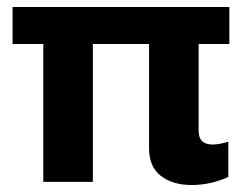

<svg xmlns="http://www.w3.org/2000/svg" viewBox="-20 -520 703 550"><path d="M407 -95V-394H246V1H104V-394H16V-500H637V-394H549V-145Q549 -106 589 -106Q607 -106 634 -114V-13Q583 10 529 10Q475 10 441 -16Q407 -42 407 -95Z"/></svg>

Font: Sarabun ExtraBold
Style: Regular
Weight: 800
Version: Version 1.000; ttfautohint (v1.6)